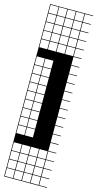

<svg xmlns="http://www.w3.org/2000/svg" viewBox="-159 -848 586 1157"><g transform="rotate(15 134.0 -269.5)"><path d="M164.3 -803.6V-753.6H214.3V-803.6ZM164.3 -700H214.3V-750H164.3ZM110.7 -700H160.7V-750H110.7ZM57.1 -700H107.1V-750H57.1ZM3.6 -700H53.6V-750H3.6ZM110.7 -646.4H160.7V-696.4H110.7ZM57.1 -646.4H107.1V-696.4H57.1ZM164.3 -646.4H214.3V-696.4H164.3ZM3.6 -646.4H53.6V-696.4H3.6ZM110.7 -592.9H160.7V-642.9H110.7ZM57.1 -592.9H107.1V-642.9H57.1ZM164.3 -592.9H214.3V-642.9H164.3ZM3.6 -592.9H53.6V-642.9H3.6ZM164.3 -539.3H214.3V-589.3H164.3ZM110.7 -539.3H160.7V-589.3H110.7ZM57.1 -539.3H107.1V-589.3H57.1ZM3.6 -539.3H53.6V-589.3H3.6ZM3.6 -432.1H53.6V-482.1H3.6ZM57.1 -432.1H107.1V-482.1H57.1ZM3.6 -378.6H53.6V-428.6H3.6ZM57.1 -378.6H107.1V-428.6H57.1ZM3.6 -325H53.6V-375H3.6ZM57.1 -325H107.1V-375H57.1ZM57.1 -271.4H107.1V-321.4H57.1ZM3.6 -271.4H53.6V-321.4H3.6ZM57.1 -217.9H107.1V-267.9H57.1ZM3.6 -217.9H53.6V-267.9H3.6ZM3.6 -164.3H53.6V-214.3H3.6ZM57.1 -164.3H107.1V-214.3H57.1ZM3.6 -110.7H53.6V-160.7H3.6ZM57.1 -110.7H107.1V-160.7H57.1ZM57.1 -57.1H107.1V-107.1H57.1ZM3.6 -57.1H53.6V-107.1H3.6ZM57.1 -3.6H107.1V-53.6H57.1ZM3.6 -3.6H53.6V-53.6H3.6ZM57.1 103.6H107.1V53.6H57.1ZM3.6 103.6H53.6V53.6H3.6ZM110.7 103.6H160.7V53.6H110.7ZM164.3 103.6H214.3V53.6H164.3ZM164.3 210.7H214.3V160.7H164.3ZM57.1 210.7H107.1V160.7H57.1ZM3.6 210.7H53.6V160.7H3.6ZM110.7 210.7H160.7V160.7H110.7ZM57.1 264.3H107.1V214.3H57.1ZM3.6 264.3H53.6V214.3H3.6ZM110.7 264.3H160.7V214.3H110.7ZM164.3 264.3H214.3V214.3H164.3ZM110.7 -803.6V-753.6H160.7V-803.6ZM57.1 -803.6V-753.6H107.1V-803.6ZM3.6 -803.6V-753.6H53.6V-803.6ZM0 107.1H3.6V157.1H53.6V107.1H57.1V157.1H107.1V107.1H110.7V157.1H160.7V107.1H164.3V157.1H214.3V107.1H0V-807.1H267.9V-803.6H217.9V-753.6H267.9V-750H217.9V-700H267.9V-696.4H217.9V-646.4H267.9V-642.9H217.9V-592.9H267.9V-589.3H217.9V-539.3H267.9V-535.7H217.9V-485.7H267.9V-482.1H217.9V-432.1H267.9V-428.6H217.9V-378.6H267.9V-375H217.9V-325H267.9V-321.4H217.9V-271.4H267.9V-267.9H217.9V-217.9H267.9V-214.3H217.9V-164.3H267.9V-160.7H217.9V-110.7H267.9V-107.1H217.9V-57.1H267.9V-53.6H217.9V-3.6H267.9V0H217.9V50H267.9V53.6H217.9V103.6H267.9V107.1H217.9V157.1H267.9V160.7H217.9V210.7H267.9V214.3H217.9V264.3H267.9V267.9H0Z"/></g></svg>

Font: Jersey 10 Charted
Style: Regular
Weight: 400
Designer: Sarah Cadigan-Fried
Version: Version 1.000; ttfautohint (v1.8.4.7-5d5b)